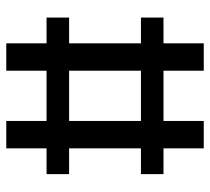

<svg xmlns="http://www.w3.org/2000/svg" viewBox="-48 -604 653 596"><g transform="rotate(-90 278.0 -306.5)"><path d="M441 -613V-488H521V-418H441V-195H521V-125H441V0H356V-125H200V0H115V-125H35V-195H115V-418H35V-488H115V-613H200V-488H356V-613ZM356 -418H200V-195H356Z"/></g></svg>

Font: Ropa Sans
Style: Regular
Weight: 400
Designer: Botio Nikoltchev
Foundry: Botio Nikoltchev
Version: Version 1.100